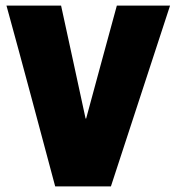

<svg xmlns="http://www.w3.org/2000/svg" viewBox="-20 -662 626 682"><path d="M176 0Q133 -161 90 -321.5Q47 -482 3 -642H197Q219 -542 240.5 -442Q262 -342 284 -241H286Q313 -342 340.5 -442Q368 -542 395 -642H584L374 0Z"/></svg>

Font: Noto Sans Syriac Black
Style: Regular
Weight: 900
Designer: Patrick Giasson and the Monotype Design Team
Foundry: Monotype Imaging Inc.
Version: Version 2.000; ttfautohint (v1.8.3) -l 8 -r 50 -G 200 -x 14 